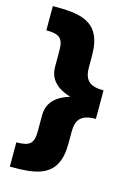

<svg xmlns="http://www.w3.org/2000/svg" viewBox="-134 -836 744 1049"><g transform="rotate(15 238.0 -311.0)"><path d="M417 -230V-391.1C335 -391.1 307.1 -422.9 307.1 -493.2V-561C307.1 -758.3 175.8 -764.6 30.3 -764.6V-627.4C106.9 -627.4 127.9 -607.4 127.9 -538.1V-446.8C127.9 -396.5 151.4 -339.8 250.5 -310.5C151.4 -281.2 127.9 -224.6 127.9 -174.3V-83C127.9 -13.7 106.9 6.3 30.3 6.3V143.6C175.8 143.6 307.1 137.2 307.1 -60.1V-127.4C307.1 -198.2 335 -230 417 -230Z"/></g></svg>

Font: Raveo Display Display ExtraBold
Style: Regular
Weight: 800
Designer: Jakub Foglar, Rasmus Andersson (Inter)
Foundry: Jakubfoglar.com
Version: Version 1.100;Glyphs 3.2.3 (3260)